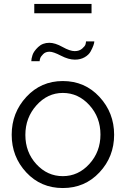

<svg xmlns="http://www.w3.org/2000/svg" viewBox="-20 -939 635 969"><path d="M153 -872V-919H442V-872ZM230 -678Q210 -678 198 -666Q186 -654 183 -645Q180 -636 180 -630H138Q138 -642 144 -661Q150 -680 172.5 -701.5Q195 -723 229 -723Q258 -723 295.5 -702Q333 -681 357 -681Q380 -681 394.5 -693.5Q409 -706 411.5 -715Q414 -724 414 -730H456Q456 -723 451.5 -710Q447 -697 437.5 -679.5Q428 -662 407 -650Q386 -638 358 -638Q326 -638 287.5 -658Q249 -678 230 -678ZM297 -530Q408 -530 482 -450Q556 -370 556 -259Q556 -148 482 -69Q408 10 297 10Q186 10 112.5 -69Q39 -148 39 -259Q39 -370 113 -450Q187 -530 297 -530ZM297 -470Q220 -470 164 -407.5Q108 -345 108 -258Q108 -171 163.5 -110.5Q219 -50 297 -50Q375 -50 431 -111.5Q487 -173 487 -260Q487 -347 431 -408.5Q375 -470 297 -470Z"/></svg>

Font: Raleway-v4020
Style: Regular
Weight: 400
Designer: Matt McInerney, Pablo Impallari, Rodrigo Fuenzalida
Foundry: Matt McInerney, Pablo Impallari, Rodrigo Fuenzalida
Version: Version 4.020;PS 004.020;hotconv 1.0.88;makeotf.lib2.5.64775